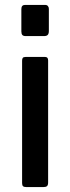

<svg xmlns="http://www.w3.org/2000/svg" viewBox="-20 -762 287 782"><path d="M179 -636Q179 -625 174.5 -620Q170 -615 159 -615H85Q75 -615 71 -619.5Q67 -624 67 -634V-725Q67 -742 82 -742H165Q171 -742 175 -737.5Q179 -733 179 -726ZM176 -19Q176 -8 171.5 -4Q167 0 156 0H88Q78 0 74 -3.5Q70 -7 70 -16V-515Q70 -523 73 -526.5Q76 -530 84 -530H164Q176 -530 176 -516Z"/></svg>

Font: n
Style: Regular
Weight: 500
Designer: Pablo Impallari, Rodrigo Fuenzalida
Foundry: Impallari Type
Version: Version 1.002; ttfautohint (v1.5)